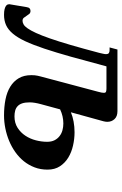

<svg xmlns="http://www.w3.org/2000/svg" viewBox="96 -702 569 896"><g transform="rotate(90 380.0 -254.5)"><path d="M179.2 -433.6Q181.6 -443.8 183.3 -451.7Q185.1 -459.5 185.1 -464.8Q185.1 -475.1 180.2 -478.5Q175.3 -481.9 167 -481.9H153.8L163.6 -518.6H451.2Q475.6 -518.6 488.3 -504.9Q501 -491.2 501 -471.2Q501 -463.4 498.5 -453.6L456.5 -301.3Q476.1 -309.6 500 -314Q523.9 -318.4 549.8 -318.4Q580.6 -318.4 611.8 -311.3Q643.1 -304.2 668 -289.1Q692.9 -273.9 708.5 -250Q724.1 -226.1 724.1 -192.4Q724.1 -159.7 713.6 -132.1Q703.1 -104.5 685.1 -82Q667 -59.6 642.6 -42.2Q618.2 -24.9 590.1 -13.2Q562 -1.5 531.5 4.6Q501 10.7 471.2 10.7Q431.2 10.7 396.7 3.9Q362.3 -2.9 337.2 -18.3Q312 -33.7 297.6 -57.9Q283.2 -82 283.2 -116.7Q283.2 -133.8 285.9 -145.8Q288.6 -157.7 289.6 -161.1L360.8 -428.7Q365.7 -446.3 365.7 -455.1Q365.7 -463.4 360.4 -465.3Q355 -467.3 345.7 -467.3H242.2Q217.3 -373.5 197.3 -302Q177.2 -230.5 159.4 -177.2Q141.6 -124 124.8 -88.1Q107.9 -52.2 89.4 -30.3Q70.8 -8.3 49.6 1.2Q28.3 10.7 2 10.7Q-14.6 10.7 -24.7 8.1Q-34.7 5.4 -39.8 1.7Q-44.9 -2 -46.4 -6.1Q-47.9 -10.3 -47.9 -13.7Q-47.9 -14.6 -47.6 -15.1Q-47.4 -15.6 -47.4 -16.6L-34.2 -95.2Q-32.7 -105 -28.1 -108.9Q-23.4 -112.8 -16.6 -112.8Q-7.3 -112.8 -2.4 -106.9Q2.4 -101.1 6.6 -94.2Q10.7 -87.4 15.6 -81.5Q20.5 -75.7 29.8 -75.7Q37.6 -75.7 46.4 -80.6Q55.2 -85.4 64.9 -99.4Q74.7 -113.3 86.2 -138.2Q97.7 -163.1 111.6 -202.9Q125.5 -242.7 142.1 -299.3Q158.7 -356 179.2 -433.6ZM410.2 -109.4Q410.2 -87.9 414.8 -74.2Q419.4 -60.5 428.2 -52.5Q437 -44.4 449 -41.3Q460.9 -38.1 475.6 -38.1Q506.3 -38.1 528.8 -52.5Q551.3 -66.9 565.9 -89.1Q580.6 -111.3 587.4 -138.2Q594.2 -165 594.2 -190.4Q594.2 -210.9 586.9 -225.1Q579.6 -239.3 567.6 -248.5Q555.7 -257.8 540.3 -262Q524.9 -266.1 508.8 -266.1Q474.6 -266.1 442.9 -251L418.5 -161.1Q414.6 -147 412.4 -133.5Q410.2 -120.1 410.2 -109.4Z"/></g></svg>

Font: Arian AMU Serif
Style: Bold Italic
Weight: 700
Italic angle: -15°
Designer: Ruben Hakobyan (Tarumian)
Foundry: Ruben Hakobyan (Tarumian)
Version: Version 1.002